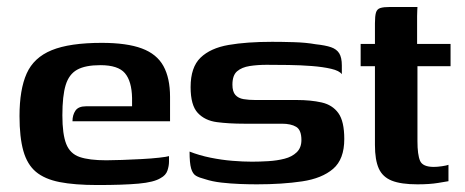

<svg xmlns="http://www.w3.org/2000/svg" viewBox="-20 -525 1334 551"><path d="M260 6Q194 6 151 -2.5Q108 -11 83 -32Q58 -53 47 -92Q36 -131 36 -192Q36 -268 56.5 -314Q77 -360 128.5 -381Q180 -402 272 -402Q344 -402 387 -386Q430 -370 449 -335.5Q468 -301 468 -247V-177H188Q188 -195 196.5 -207.5Q205 -220 227 -220H359V-244Q358 -292 338.5 -315Q319 -338 268 -338Q225 -338 201.5 -325Q178 -312 168.5 -281Q159 -250 159 -194Q159 -140 170 -112Q181 -84 208.5 -74.5Q236 -65 285 -65Q303 -65 330.5 -66Q358 -67 386.5 -68.5Q415 -70 437 -72.5Q459 -75 465 -77V-61Q465 -49 460.5 -35.5Q456 -22 441 -14Q422 -2 377.5 2Q333 6 260 6Z M717 4Q695 4 668.5 3Q642 2 615.5 -1Q589 -4 568 -11Q552 -15 542.5 -20.5Q533 -26 528.5 -41.5Q524 -57 524 -90Q552 -79 584 -72.5Q616 -66 647 -63.5Q678 -61 703 -61Q725 -61 750 -62.5Q775 -64 796.5 -69.5Q818 -75 831.5 -88Q845 -101 845 -123Q845 -152 830 -161Q815 -170 789 -170H680Q637 -170 602.5 -174.5Q568 -179 547.5 -201Q527 -223 527 -275Q527 -332 555.5 -359.5Q584 -387 636 -396Q688 -405 761 -405Q787 -405 822.5 -404Q858 -403 886 -398Q914 -395 930 -389.5Q946 -384 953.5 -372Q961 -360 961 -337V-312Q954 -322 930.5 -327.5Q907 -333 875 -335.5Q843 -338 808.5 -338.5Q774 -339 745 -339Q719 -339 696.5 -335.5Q674 -332 660.5 -320.5Q647 -309 647 -282Q647 -262 655.5 -252.5Q664 -243 679 -240.5Q694 -238 713 -238H832Q872 -238 903 -231Q934 -224 951 -200.5Q968 -177 968 -126Q968 -68 936 -40.5Q904 -13 847 -4.5Q790 4 717 4Z M1178 4Q1131 4 1104.5 -6.5Q1078 -17 1067 -41.5Q1056 -66 1056 -109V-335H1015V-399H1056V-458Q1056 -479 1059 -489Q1062 -499 1071.5 -502Q1081 -505 1100 -505H1178Q1178 -502 1177.5 -495.5Q1177 -489 1177 -479V-399H1273V-335H1178V-120Q1178 -81 1185.5 -63.5Q1193 -46 1225 -46Q1235 -46 1248.5 -48Q1262 -50 1267 -52V-5Q1261 -4 1237 0Q1213 4 1178 4Z"/></svg>

Font: Genos SemiBold
Style: Regular
Weight: 600
Designer: Robert E. Leuschke
Foundry: Robert E. Leuschke
Version: Version 1.010